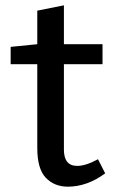

<svg xmlns="http://www.w3.org/2000/svg" viewBox="-20 -691 435 721"><path d="M365 -525V-450H220V-129Q220 -68 270 -68Q302 -68 348 -93L375 -40Q307 10 235 10Q184 10 152 -23.5Q120 -57 120 -135V-450H20V-515L120 -525V-651L220 -671V-525Z"/></svg>

Font: Bitter
Style: Regular
Weight: 400
Designer: Sol Matas
Foundry: Sol Matas
Version: Version 1.300;PS 001.300;hotconv 1.0.70;makeotf.lib2.5.58329